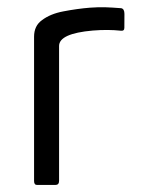

<svg xmlns="http://www.w3.org/2000/svg" viewBox="-20 -525 405 545"><path d="M76.7 -11.2V-420.8Q76.7 -451.8 99.2 -467.8Q122.7 -485.7 159.8 -492.7Q199.3 -500.3 235.3 -503.2Q260 -505 278.7 -504.4Q297.3 -503.8 324.2 -501.7Q333.2 -499.8 333.2 -485.5L333 -446Q333 -436.7 323.3 -437.8Q287 -441.8 243.5 -438.3Q147.7 -430 147.7 -394.5V-11.8Q147.7 0 137.3 0H85.2Q76.7 0 76.7 -11.2Z"/></svg>

Font: Vivano Light
Style: Regular
Weight: 300
Designer: Joe Prince, Josias Burgherr
Version: Version 2.064;September 19, 2022;FontCreator 14.0.0.2877 64-